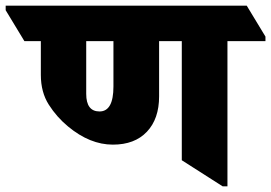

<svg xmlns="http://www.w3.org/2000/svg" viewBox="-94 -647 956 677"><path d="M304 -137Q223 -137 146 -201Q106 -234 78 -278Q50 -322 50 -383V-502H-8L-74 -611V-627H776L842 -518V-502H708V10H691L547 -82V-502H467V-307Q467 -228 424 -182.5Q381 -137 304 -137ZM210 -316Q210 -254 257 -254Q306 -254 306 -342V-502H210Z"/></svg>

Font: Noto Serif Devanagari Black
Style: Regular
Weight: 900
Designer: Universal Thirst, Indian Type Foundry and the Monotype Design Team
Foundry: Monotype Imaging Inc.
Version: Version 2.004; ttfautohint (v1.8.4.7-5d5b)